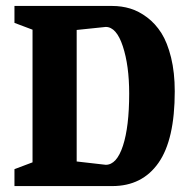

<svg xmlns="http://www.w3.org/2000/svg" viewBox="-20 -628 637 648"><path d="M28.8 0V-57.1L89.8 -80.1V-527.8L28.8 -550.8V-607.9H358.9Q390.6 -607.9 419.7 -599.1Q448.7 -590.3 476.6 -569.3Q504.4 -548.3 524.7 -516.4Q544.9 -484.4 557.4 -433.8Q569.8 -383.3 569.8 -319.8Q569.8 -156.7 514.9 -78.4Q460 0 358.9 0ZM336.9 -71.8Q374 -71.8 395 -136.2Q416 -200.7 416 -312Q416 -406.7 394.5 -471.9Q373 -537.1 336.9 -537.1L238.8 -526.9V-83Z"/></svg>

Font: Grenze
Style: Bold
Weight: 700
Designer: Renata Polastri
Foundry: Omnibus-Type
Version: Version 1.002;PS 001.002;hotconv 1.0.88;makeotf.lib2.5.64775